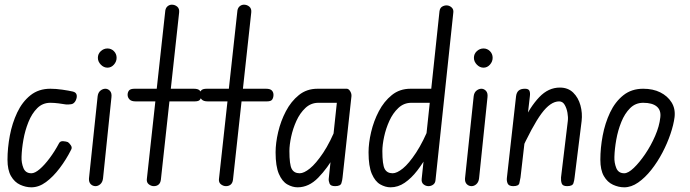

<svg xmlns="http://www.w3.org/2000/svg" viewBox="-20 -795 2945 820"><path d="M114 5Q90 5 66 -6Q42 -17 27 -43Q12 -69 12 -113Q12 -163 22 -216Q32 -269 53.5 -314.5Q75 -360 110 -388Q145 -416 195 -416Q219 -416 246.5 -412Q274 -408 291 -404Q304 -401 307 -391Q310 -381 304 -367Q297 -352 284.5 -350Q272 -348 261 -349Q250 -351 230.5 -353.5Q211 -356 195 -356Q162 -356 139 -333Q116 -310 101.5 -274Q87 -238 80 -198.5Q73 -159 72 -125Q71 -100 80 -77.5Q89 -55 114 -55Q129 -55 149.5 -72.5Q170 -90 192 -119.5Q214 -149 232 -183Q237 -193 250 -192Q263 -191 270 -188Q276 -184 282.5 -174.5Q289 -165 284 -156Q263 -114 235 -77Q207 -40 176.5 -17.5Q146 5 114 5Z M388 0Q376 0 367.5 -8.5Q359 -17 360 -33L397 -384Q399 -400 409 -408Q419 -416 430 -416Q441 -416 449.5 -407Q458 -398 456 -380L420 -33Q418 -17 408.5 -8.5Q399 0 388 0ZM439 -506Q423 -506 410.5 -519Q398 -532 398 -548Q398 -565 410.5 -576.5Q423 -588 439 -588Q455 -588 466.5 -576.5Q478 -565 478 -548Q478 -532 466.5 -519Q455 -506 439 -506Z M637 0Q626 0 616 -7.5Q606 -15 607 -29L686 -750Q688 -762 696 -768.5Q704 -775 714 -775Q727 -775 737 -766.5Q747 -758 745 -741L667 -27Q665 -13 657 -6.5Q649 0 637 0ZM525 -390Q525 -401 531 -408.5Q537 -416 555 -416H808Q826 -416 833 -408.5Q840 -401 840 -390Q840 -379 835 -370.5Q830 -362 812 -362H559Q541 -362 533 -370.5Q525 -379 525 -390Z M945 0Q934 0 924 -7.5Q914 -15 915 -29L994 -750Q996 -762 1004 -768.5Q1012 -775 1022 -775Q1035 -775 1045 -766.5Q1055 -758 1053 -741L975 -27Q973 -13 965 -6.5Q957 0 945 0ZM833 -390Q833 -401 839 -408.5Q845 -416 863 -416H1116Q1134 -416 1141 -408.5Q1148 -401 1148 -390Q1148 -379 1143 -370.5Q1138 -362 1120 -362H867Q849 -362 841 -370.5Q833 -379 833 -390Z M1251 5Q1229 5 1207 -7.5Q1185 -20 1171 -52.5Q1157 -85 1157 -144Q1157 -184 1168 -231Q1179 -278 1201 -320Q1223 -362 1256.5 -389Q1290 -416 1336 -416H1446L1440 -356H1340Q1308 -356 1284.5 -334Q1261 -312 1246 -279Q1231 -246 1223.5 -211Q1216 -176 1216 -150Q1216 -92 1226 -73.5Q1236 -55 1260 -55Q1278 -55 1303.5 -75.5Q1329 -96 1360 -142Q1391 -188 1422 -266L1411 -134Q1379 -77 1339 -36Q1299 5 1251 5ZM1411 0Q1392 0 1387.5 -11Q1383 -22 1384 -32L1425 -416H1461Q1469 -416 1475.5 -405.5Q1482 -395 1481 -384L1443 -37Q1442 -25 1438 -12.5Q1434 0 1411 0Z M1810 0Q1798 0 1788.5 -8Q1779 -16 1781 -32L1857 -747Q1859 -761 1868 -766.5Q1877 -772 1887 -772Q1899 -772 1908.5 -763.5Q1918 -755 1916 -741L1840 -26Q1839 -13 1830 -6.5Q1821 0 1810 0ZM1554 -144Q1554 -184 1565 -231Q1576 -278 1598 -320Q1620 -362 1653.5 -389Q1687 -416 1733 -416H1847L1841 -356H1737Q1705 -356 1681.5 -334Q1658 -312 1643 -279Q1628 -246 1620.5 -211Q1613 -176 1613 -150Q1613 -92 1623 -73.5Q1633 -55 1657 -55Q1675 -55 1700.5 -75.5Q1726 -96 1757 -143Q1788 -190 1819 -267L1808 -137Q1787 -99 1762 -66.5Q1737 -34 1708.5 -14.5Q1680 5 1648 5Q1626 5 1604 -7.5Q1582 -20 1568 -52.5Q1554 -85 1554 -144Z M1994 0Q1982 0 1973.5 -8.5Q1965 -17 1966 -33L2003 -384Q2005 -400 2015 -408Q2025 -416 2036 -416Q2047 -416 2055.5 -407Q2064 -398 2062 -380L2026 -33Q2024 -17 2014.5 -8.5Q2005 0 1994 0ZM2045 -506Q2029 -506 2016.5 -519Q2004 -532 2004 -548Q2004 -565 2016.5 -576.5Q2029 -588 2045 -588Q2061 -588 2072.5 -576.5Q2084 -565 2084 -548Q2084 -532 2072.5 -519Q2061 -506 2045 -506Z M2172 0Q2153 0 2148 -11.5Q2143 -23 2145 -37L2184 -384Q2186 -400 2195 -408Q2204 -416 2222 -416Q2237 -416 2241 -407.5Q2245 -399 2243 -384L2203 -37Q2201 -25 2198 -12.5Q2195 0 2172 0ZM2402 0Q2383 0 2379 -11.5Q2375 -23 2376 -37L2405 -278Q2407 -294 2403.5 -313.5Q2400 -333 2391.5 -347.5Q2383 -362 2368 -362Q2331 -362 2292.5 -310Q2254 -258 2198 -135L2210 -268Q2244 -339 2283 -380Q2322 -421 2371 -421Q2406 -421 2428 -399.5Q2450 -378 2459 -345Q2468 -312 2464 -278L2434 -37Q2433 -25 2429 -12.5Q2425 0 2402 0Z M2646 5Q2622 5 2598 -6Q2574 -17 2559 -43Q2544 -69 2544 -113Q2544 -163 2554 -216Q2564 -269 2585.5 -314.5Q2607 -360 2642 -388Q2677 -416 2727 -416Q2769 -416 2800 -400.5Q2831 -385 2848 -358Q2865 -331 2861 -295Q2857 -263 2843.5 -223Q2830 -183 2809 -143Q2788 -103 2761.5 -69.5Q2735 -36 2705.5 -15.5Q2676 5 2646 5ZM2646 -55Q2663 -55 2687 -78Q2711 -101 2735.5 -137Q2760 -173 2778 -214.5Q2796 -256 2800 -293Q2804 -324 2785 -340Q2766 -356 2727 -356Q2694 -356 2671 -333Q2648 -310 2633.5 -274Q2619 -238 2612 -198.5Q2605 -159 2604 -125Q2603 -100 2612 -77.5Q2621 -55 2646 -55Z"/></svg>

Font: Edu NSW ACT Foundation
Style: Regular
Weight: 400
Designer: Tina and Corey Anderson
Foundry: Google for Education
Version: Version 1.003